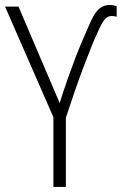

<svg xmlns="http://www.w3.org/2000/svg" viewBox="-20 -740 482 760"><path d="M216.3 -332Q232.9 -385.7 248.8 -430.4Q264.6 -475.1 278.8 -512Q293 -548.8 305.4 -577.6Q317.9 -606.4 327.6 -628.9Q338.4 -654.8 349.4 -675.3Q360.4 -695.8 376 -708Q391.6 -720.2 414.6 -720.2Q421.9 -720.2 429 -719Q436 -717.8 441.9 -714.8V-673.8Q437 -675.3 431.6 -676Q426.3 -676.8 421.9 -676.8Q405.8 -676.8 393.8 -662.1Q381.8 -647.5 367.7 -614.3Q356.4 -591.3 342.3 -556.2Q328.1 -521 311.3 -476.6Q294.4 -432.1 276.6 -380.9Q258.8 -329.6 240.7 -273.9V0H191.4V-275.9L0 -713.9H53.2Z"/></svg>

Font: Open Sans SemiCondensed Light
Style: Regular
Weight: 300
Width: 4
Designer: Monotype Design Team
Foundry: Monotype Imaging Inc.
Version: Version 3.000